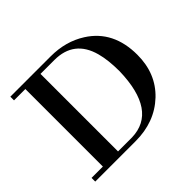

<svg xmlns="http://www.w3.org/2000/svg" viewBox="-139 -761 937 937"><g transform="rotate(-45 329.5 -293.0)"><path d="M31.2 -585.9V-560.5H109.4V-25.4H31.2V0H309.6Q442.4 0 529.3 -82Q614.3 -163.1 614.3 -292Q614.3 -458 491.2 -536.1Q413.1 -585.9 309.6 -585.9ZM309.6 -560.5Q445.3 -560.5 481.4 -427.7Q496.1 -374 496.1 -296.9Q489.3 -30.3 310.5 -25.4H213.9V-560.5Z"/></g></svg>

Font: Abhaya Libre SemiBold
Style: Regular
Weight: 600
Designer: Pushpananda Ekanayake, Sol Matas, Pathum Egodawatta
Foundry: Mooniak
Version: Version 1.050 ; ttfautohint (v1.6)